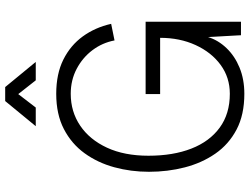

<svg xmlns="http://www.w3.org/2000/svg" viewBox="-131 -819 963 741"><g transform="rotate(-90 350.5 -448.5)"><path d="M359 13Q278 13 221 -17Q164 -47 128 -99Q92 -151 75 -217Q58 -283 58 -355Q58 -425 75.5 -489Q93 -553 129.5 -603.5Q166 -654 223 -683.5Q280 -713 359 -713Q436 -713 491 -685.5Q546 -658 580.5 -610.5Q615 -563 629 -501L565 -488Q556 -535 527.5 -573Q499 -611 455.5 -634Q412 -657 359 -657Q290 -657 236 -620.5Q182 -584 151 -517Q120 -450 120 -357Q120 -262 147.5 -191.5Q175 -121 228.5 -82Q282 -43 359 -43Q422 -43 470.5 -78.5Q519 -114 547 -175Q575 -236 575 -312H358V-368H637V0H585Q585 0 584 -19Q583 -38 581.5 -63.5Q580 -89 579 -108Q578 -127 578 -127Q566 -88 535.5 -56Q505 -24 460 -5.5Q415 13 359 13ZM234 -792 331 -910H385L482 -792H411L330 -895H385L306 -792Z"/></g></svg>

Font: Inclusive Sans Light
Style: Regular
Weight: 300
Designer: Olivia King
Foundry: Olivia King
Version: Version 2.004